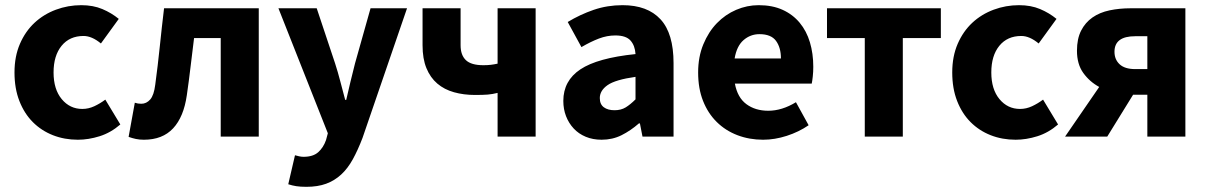

<svg xmlns="http://www.w3.org/2000/svg" viewBox="-20 -528 4665 742"><path d="M281 12Q229 12 184.5 -5.5Q140 -23 107 -56Q74 -89 55 -137.5Q36 -186 36 -248Q36 -310 57 -358.5Q78 -407 113.5 -440Q149 -473 196 -490.5Q243 -508 294 -508Q340 -508 375.5 -493Q411 -478 439 -455L370 -360Q335 -389 303 -389Q249 -389 218 -351Q187 -313 187 -248Q187 -183 218.5 -145Q250 -107 298 -107Q322 -107 344.5 -117.5Q367 -128 387 -143L445 -47Q408 -15 365 -1.5Q322 12 281 12Z M536 12Q519 12 505 9Q491 6 477 1L501 -131Q507 -129 513 -128Q519 -127 526 -127Q546 -127 560.5 -143.5Q575 -160 580 -201Q590 -275 597.5 -348Q605 -421 614 -496H980V0H833V-381H730Q723 -326 716.5 -270.5Q710 -215 702 -160Q690 -76 649 -32Q608 12 536 12Z M1164 194Q1141 194 1125 191.5Q1109 189 1094 184L1120 72Q1127 74 1136 76Q1145 78 1153 78Q1190 78 1210 60Q1230 42 1240 13L1247 -13L1056 -496H1204L1275 -283Q1286 -249 1295 -214Q1304 -179 1314 -142H1318Q1326 -177 1334.5 -212.5Q1343 -248 1352 -283L1412 -496H1553L1381 5Q1363 52 1343.5 87.5Q1324 123 1298.5 146.5Q1273 170 1240.5 182Q1208 194 1164 194Z M1903 0V-169Q1883 -164 1865 -162.5Q1847 -161 1816 -161Q1772 -161 1734.5 -171.5Q1697 -182 1670 -205Q1643 -228 1628 -264.5Q1613 -301 1613 -353V-496H1760V-353Q1760 -315 1780.5 -295.5Q1801 -276 1848 -276Q1864 -276 1876.5 -277.5Q1889 -279 1903 -282V-496H2050V0Z M2305 12Q2271 12 2243.5 0.5Q2216 -11 2197 -31.5Q2178 -52 2167.5 -79Q2157 -106 2157 -138Q2157 -216 2223 -260Q2289 -304 2436 -319Q2434 -352 2416.5 -371.5Q2399 -391 2358 -391Q2326 -391 2294.5 -379Q2263 -367 2227 -346L2174 -443Q2222 -472 2274.5 -490Q2327 -508 2386 -508Q2482 -508 2532.5 -453.5Q2583 -399 2583 -284V0H2463L2453 -51H2449Q2417 -23 2382 -5.5Q2347 12 2305 12ZM2355 -102Q2380 -102 2398 -113Q2416 -124 2436 -144V-231Q2358 -220 2328 -199Q2298 -178 2298 -149Q2298 -125 2313.5 -113.5Q2329 -102 2355 -102Z M2929 12Q2876 12 2830 -5.5Q2784 -23 2750 -56.5Q2716 -90 2697 -138Q2678 -186 2678 -248Q2678 -308 2698 -356.5Q2718 -405 2750.5 -438.5Q2783 -472 2825 -490Q2867 -508 2912 -508Q2965 -508 3004.5 -490Q3044 -472 3070.5 -440Q3097 -408 3110 -364.5Q3123 -321 3123 -270Q3123 -250 3121 -232Q3119 -214 3117 -205H2820Q2830 -151 2864.5 -125.5Q2899 -100 2949 -100Q3002 -100 3056 -133L3105 -44Q3067 -18 3020.5 -3Q2974 12 2929 12ZM2819 -302H2998Q2998 -344 2979 -370Q2960 -396 2915 -396Q2880 -396 2853.5 -373Q2827 -350 2819 -302Z M3322 0V-381H3176V-496H3616V-381H3469V0Z M3905 12Q3853 12 3808.5 -5.5Q3764 -23 3731 -56Q3698 -89 3679 -137.5Q3660 -186 3660 -248Q3660 -310 3681 -358.5Q3702 -407 3737.5 -440Q3773 -473 3820 -490.5Q3867 -508 3918 -508Q3964 -508 3999.5 -493Q4035 -478 4063 -455L3994 -360Q3959 -389 3927 -389Q3873 -389 3842 -351Q3811 -313 3811 -248Q3811 -183 3842.5 -145Q3874 -107 3922 -107Q3946 -107 3968.5 -117.5Q3991 -128 4011 -143L4069 -47Q4032 -15 3989 -1.5Q3946 12 3905 12Z M4414 0V-162H4359L4259 0H4096L4228 -192Q4191 -212 4166.5 -246Q4142 -280 4142 -332Q4142 -378 4158 -409.5Q4174 -441 4202 -460.5Q4230 -480 4268 -488Q4306 -496 4349 -496H4561V0ZM4367 -261H4414V-388H4367Q4287 -388 4287 -328Q4287 -298 4307 -279.5Q4327 -261 4367 -261Z"/></svg>

Font: TT Toshiba Sans
Style: Bold
Weight: 700
Designer: Paul D. Hunt
Foundry: Toshiba Corporation
Version: Version 2.020;PS 2.000;hotconv 1.0.86;makeotf.lib2.5.63406